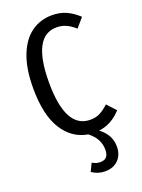

<svg xmlns="http://www.w3.org/2000/svg" viewBox="-172 -777 811 1094"><g transform="rotate(-20 233.0 -230.0)"><path d="M316 10Q380 58 380 129Q380 179 350 209.5Q320 240 269 240Q227 240 190 215L213 167Q226 174 236.5 177.5Q247 181 263 181Q312 181 312 124Q312 56 250 9Q155 -7 100 -95.5Q45 -184 45 -345Q45 -464 76.5 -543.5Q108 -623 162.5 -661.5Q217 -700 286 -700Q335 -700 372 -683.5Q409 -667 446 -633L399 -578Q371 -603 345 -614.5Q319 -626 288 -626Q141 -626 141 -345Q141 -65 291 -65Q325 -65 350.5 -78.5Q376 -92 403 -117L452 -64Q393 1 316 10Z"/></g></svg>

Font: Fira Sans Compressed
Style: Regular
Weight: 400
Width: 1
Designer: bBox Type GmbH & Carrois Corporate GbR & Edenspiekermann AG
Foundry: bBox Type GmbH & Carrois Corporate GbR & Edenspiekermann AG
Version: Version 4.301